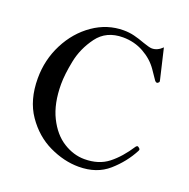

<svg xmlns="http://www.w3.org/2000/svg" viewBox="-133 -871 996 1012"><g transform="rotate(20 365.0 -364.5)"><path d="M52 -351Q52 -455 98 -545Q144 -635 222 -689Q300 -743 392 -743Q423 -743 451.5 -736Q480 -729 512 -717Q527 -712 540.5 -708Q554 -704 563 -704Q594 -704 621 -731Q653 -596 660 -565L662 -555Q662 -549 654 -544Q652 -543 649 -543Q644 -543 638 -550Q634 -556 602.5 -602Q571 -648 518 -677.5Q465 -707 401 -707Q308 -707 258.5 -640Q209 -573 193.5 -495.5Q178 -418 178 -364Q178 -255 215 -180.5Q252 -106 309.5 -70Q367 -34 428 -34Q508 -34 561 -75.5Q614 -117 660 -188Q665 -194 669 -194Q672 -194 678 -189Q684 -185 684 -179L682 -173Q644 -100 579 -43Q514 14 413 14Q331 14 248 -25.5Q165 -65 108.5 -147Q52 -229 52 -351Z"/></g></svg>

Font: Shippori Mincho SemiBold
Style: Regular
Weight: 600
Designer: FONTDASU
Foundry: FONTDASU / Google Inc. / but / Adobe
Version: Version 3.110; ttfautohint (v1.8.3)